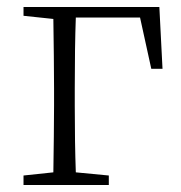

<svg xmlns="http://www.w3.org/2000/svg" viewBox="-20 -527 516 547"><path d="M290 0V-27L196 -36C194 -91 193 -155 193 -226V-275C193 -355 194 -422 196 -477H379L411 -331H443L434 -507H47V-482L132 -473C133 -398 134 -332 134 -275V-226C134 -173 133 -109 132 -36L47 -27V0Z"/></svg>

Font: AllPunType ExtraLight
Style: Regular
Weight: 280
Version: 1.0